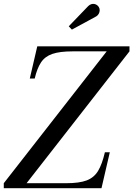

<svg xmlns="http://www.w3.org/2000/svg" viewBox="-70 -995 704 1015"><path d="M-50 0V-26.5L494 -723.5H314Q246 -723.5 206.8 -710Q167.5 -696.5 146.8 -665Q126 -633.5 113.5 -580H87.5L127 -750H614.5V-723.5L70.5 -26.5H280.5Q349 -26.5 388 -41.2Q427 -56 448.5 -91.5Q470 -127 484.5 -190H510.5L466.5 0ZM310 -838.5 293.5 -856 396.5 -963Q404.5 -970.5 412.8 -973Q421 -975.5 428.8 -974Q436.5 -972.5 442.8 -968Q449 -963.5 452.5 -957.5Q457.5 -949.5 457 -939.8Q456.5 -930 451.8 -921.8Q447 -913.5 439 -908.5Z"/></svg>

Font: Bodoni Moda 9pt
Style: Italic
Weight: 400
Italic angle: -13°
Designer: Owen Earl
Foundry: indestructible type
Version: Version 2.005